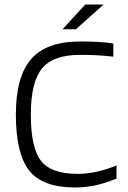

<svg xmlns="http://www.w3.org/2000/svg" viewBox="-20 -820 563 847"><path d="M323 -53Q364 -53 408.5 -63Q453 -73 494 -90V-32Q439 -10 397 -1.5Q355 7 310 7Q168 7 109 -67.5Q50 -142 50 -315Q50 -482 117.5 -559.5Q185 -637 333 -637Q379 -637 415 -635Q451 -633 480 -628V-570Q446 -574 411 -576Q376 -578 333 -578Q214 -578 165 -517.5Q116 -457 116 -315Q116 -169 160.5 -111Q205 -53 323 -53ZM356 -800H437L315 -691H256Z"/></svg>

Font: Blinker Light
Style: Regular
Weight: 300
Designer: Juergen Huber
Foundry: supertype
Version: Version 1.017;hotconv 1.0.117;makeotfexe 2.5.65602